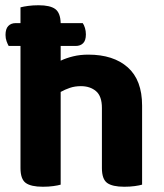

<svg xmlns="http://www.w3.org/2000/svg" viewBox="-20 -704 625 731"><path d="M13 -529Q9 -536 5 -547Q1 -558 1 -571Q1 -594 11.5 -605Q22 -616 40 -616H58V-676Q69 -679 87 -681.5Q105 -684 127 -684Q171 -684 190.5 -669.5Q210 -655 211 -616H295Q300 -609 303.5 -597.5Q307 -586 307 -573Q307 -550 296.5 -539.5Q286 -529 268 -529H211V-473Q232 -483 258.5 -489.5Q285 -496 316 -496Q412 -496 466.5 -447.5Q521 -399 521 -302V-1Q511 2 493 4.5Q475 7 453 7Q408 7 388 -7.5Q368 -22 368 -64V-293Q368 -338 345.5 -357Q323 -376 288 -376Q265 -376 246 -369.5Q227 -363 211 -354V-1Q201 2 183 4.5Q165 7 143 7Q98 7 78 -7.5Q58 -22 58 -64V-529Z"/></svg>

Font: Baloo Tammudu 2
Style: Bold
Weight: 700
Designer: Maithili Shingre, Omkar Shende and Ek Type
Foundry: Ek Type
Version: Version 1.640;hotconv 1.0.111;makeotfexe 2.5.65597; ttfautoh